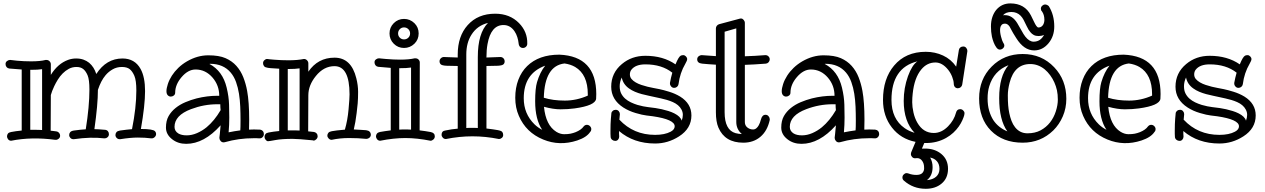

<svg xmlns="http://www.w3.org/2000/svg" viewBox="-20 -830 7572 1149"><path d="M187 -53.2Q215.8 -53.2 231.9 -51.8V-416Q207 -412.1 165 -412.1H161.1V-53.2ZM311 6.8Q168.5 -12.2 46.9 12.2Q35.6 12.2 28.8 3.9Q22 -4.4 22 -13.7Q22 -22.9 27.3 -30.3Q32.7 -37.6 46.4 -40Q73.7 -45.4 109.9 -48.8V-414.1L35.2 -419.9Q25.4 -421.4 19.3 -428.7Q13.2 -436 13.2 -447Q13.2 -458 22 -464.6Q30.8 -471.2 39.1 -471.2H42Q42.5 -471.2 53.2 -470Q64 -468.8 81.1 -466.8Q123.5 -462.9 166 -462.9Q221.2 -462.9 252.9 -471.2H257.8Q269 -471.2 276.6 -463.4Q284.2 -455.6 284.2 -445.8V-381.8Q325.7 -449.2 387.7 -471.7Q410.6 -480 435.5 -480Q460.4 -480 479.5 -473.1Q498.5 -466.3 513.7 -454.1Q543 -429.2 556.2 -387.2Q616.2 -480 712.9 -480Q786.6 -480 821.3 -417.5Q848.1 -369.1 848.1 -284.7Q848.1 -200.2 823.2 -58.1Q895.5 -58.1 907.2 -44.9Q914.1 -37.6 914.1 -27.6Q914.1 -17.6 906 -9.8Q897.9 -2 888.2 -2H884.8Q848.6 -6.8 804.9 -6.8Q761.2 -6.8 700.2 2.9H695.8Q685.5 2.9 678.2 -4.6Q670.9 -12.2 670.9 -22Q670.9 -31.7 677 -39.1Q683.1 -46.4 698.2 -48.8Q740.7 -54.7 770 -57.1Q795.9 -186.5 795.9 -288.1Q795.9 -348.6 784.2 -376Q772.5 -403.3 756.1 -416.3Q739.7 -429.2 709.2 -429.2Q678.7 -429.2 654.1 -415Q629.4 -400.9 611.8 -379.9Q584 -347.2 565.9 -292Q565.9 -204.1 544.9 -57.1Q563.5 -57.1 608.9 -53.2Q619.6 -52.2 625.7 -44.9Q631.8 -37.6 631.8 -26.9Q631.8 -16.1 624 -9Q616.2 -2 606.9 -2H604Q522.9 -11.7 422.9 2.9H418.9Q408.2 2.9 401.1 -4.6Q394 -12.2 394 -22Q394 -31.7 400.1 -39.1Q406.2 -46.4 421.9 -48.8Q464.4 -54.7 493.2 -56.2Q515.1 -193.4 515.1 -293.9Q515.1 -353.5 504.4 -378.9Q493.7 -404.3 478.3 -416.7Q462.9 -429.2 437.7 -429.2Q412.6 -429.2 392.1 -418.2Q371.6 -407.2 355 -390.4Q338.4 -373.5 325.9 -353.3Q313.5 -333 304.7 -314.5Q290 -283.2 284.2 -261.2L283.2 -47.9Q292 -46.9 300.3 -45.9Q308.6 -44.9 317.6 -43.7Q326.7 -42.5 333.3 -35.2Q339.8 -27.8 339.8 -17.6Q339.8 -7.3 331.8 -0.2Q323.7 6.8 314 6.8Z M1300.3 -170.9Q1298.3 -187.5 1298.3 -206.1H1280.3Q1200.2 -206.1 1123 -176.8Q1024.4 -139.6 1024.4 -70.8Q1024.4 -45.4 1047.4 -31.2Q1066.4 -20 1097.2 -20Q1127.9 -20 1158.9 -33.4Q1189.9 -46.9 1216.3 -68.4Q1263.2 -107.4 1300.3 -170.9ZM1418 -49.8Q1419.4 -64.5 1419.4 -108.4Q1419.4 -152.3 1417.7 -192.1Q1416 -231.9 1410.2 -269Q1404.3 -306.2 1392.6 -338.9Q1380.9 -371.6 1360.8 -395.5Q1316.4 -448.2 1237.3 -448.2Q1235.8 -448.2 1234.9 -447.5Q1233.9 -446.8 1232.4 -446.8H1234.4Q1313 -404.3 1336.4 -305.7Q1349.6 -251.5 1350.8 -202.9Q1352.1 -154.3 1352.1 -126.5Q1352.1 -82.5 1348.1 -38.1Q1383.3 -45.4 1418 -49.8ZM1500 -55.2 1535.2 -54.2Q1545.9 -53.2 1552.5 -45.9Q1559.1 -38.6 1559.1 -28.1Q1559.1 -17.6 1552 -9.8Q1544.9 -2 1534.2 -2H1532.2Q1523.9 -2.9 1515.1 -2.9H1498Q1408.7 -2.9 1325.2 21L1318.4 22Q1307.1 22 1300 13.4Q1293 4.9 1293 -3.9V-7.8Q1293 -8.8 1295.4 -27.6Q1297.9 -46.4 1300.3 -80.1Q1201.2 30.8 1094.2 30.8Q1044.9 30.8 1010.3 3.4Q973.1 -25.4 973.1 -66.4Q973.1 -107.4 989 -135.3Q1004.9 -163.1 1030.8 -183.8Q1056.6 -204.6 1089.6 -218.5Q1122.6 -232.4 1156.7 -241.2Q1220.2 -256.8 1280.3 -256.8H1292Q1292 -318.8 1252.4 -365.2Q1210.4 -414.1 1150.4 -414.1Q1105.5 -414.1 1066.4 -368.2Q1028.3 -323.7 1028.3 -274.9Q1028.3 -265.1 1020.3 -258.5Q1012.2 -252 1002 -252Q991.7 -252 983.9 -260Q976.1 -268.1 976.1 -284.7Q976.1 -301.3 984.4 -326.9Q992.7 -352.5 1008.5 -377.2Q1024.4 -401.9 1047.1 -423.8Q1069.8 -445.8 1099.1 -462.9Q1161.6 -499 1226.3 -499Q1291 -499 1329.8 -481.9Q1368.7 -464.8 1394.8 -435.5Q1420.9 -406.2 1436 -367.7Q1451.2 -329.1 1459 -286.1Q1471.2 -218.8 1471.2 -113.8L1470.2 -54.2Z M1772.9 -420.9Q1748 -417 1706.1 -417H1702.1V-49.8Q1726.6 -49.8 1744.4 -49.8Q1762.2 -49.8 1772.9 -48.8ZM1707 -469.2Q1759.8 -469.2 1798.8 -477.1Q1810.1 -477.1 1817.6 -469Q1825.2 -460.9 1825.2 -451.2V-400.9Q1882.3 -484.9 1981.9 -484.9Q2082 -484.9 2112.3 -361.8Q2123 -319.8 2123 -280.3Q2123 -240.7 2120.6 -211.7Q2118.2 -182.6 2114.3 -153.8Q2107.4 -96.7 2097.2 -55.2Q2115.7 -54.2 2135.5 -53.2Q2155.3 -52.2 2170.9 -50.8Q2199.2 -47.4 2199.2 -22Q2198.2 -12.2 2190.4 -5.6Q2182.6 1 2172.9 1H2170.9Q2124 -3.9 2068.6 -3.9Q2013.2 -3.9 1964.8 6.8Q1954.6 6.8 1946.8 -1.2Q1939 -9.3 1939 -18.6Q1939 -27.8 1945.1 -35.2Q1951.2 -42.5 1965.8 -44.9Q1987.8 -49.3 2043.9 -54.2Q2060.1 -109.9 2065.9 -175.5Q2071.8 -241.2 2071.8 -265.1Q2071.8 -434.1 1981.9 -434.1Q1917.5 -434.1 1870.1 -375Q1825.2 -319.8 1825.2 -259.8V-258.8L1824.2 -43.9Q1833 -43 1841.3 -42.2Q1849.6 -41.5 1858.6 -40.3Q1867.7 -39.1 1874.3 -32Q1880.9 -24.9 1880.9 -14.6Q1880.9 -4.4 1872.8 3.4Q1864.7 11.2 1858.9 11.2Q1853 11.2 1852.1 9.8Q1764.2 1 1731 1Q1666 1 1628.4 8.1Q1590.8 15.1 1583.7 15.1Q1576.7 15.1 1569.8 6.8Q1563 -1.5 1563 -10.7Q1563 -20 1568.4 -27.3Q1573.7 -34.7 1587.4 -37.1Q1614.7 -42.5 1650.9 -45.9V-418.9Q1585.4 -421.9 1576.2 -425.8Q1566.4 -426.8 1560.3 -434.1Q1554.2 -441.4 1554.2 -452.1Q1554.2 -462.9 1562.5 -470Q1570.8 -477.1 1576.4 -477.1Q1582 -477.1 1582.8 -476.6Q1583.5 -476.1 1594.2 -475.1Q1605 -474.1 1622.1 -472.7Q1662.6 -469.2 1707 -469.2Z M2439.9 -425.8Q2415 -421.9 2373 -421.9H2369.1V-54.2Q2378.4 -55.2 2387.2 -55.2Q2404.8 -55.2 2418 -55.2Q2431.2 -55.2 2439.9 -54.2ZM2434.1 -629.9Q2434.1 -645 2423.6 -655.5Q2413.1 -666 2397.9 -666Q2382.8 -666 2372.6 -655.5Q2362.3 -645 2362.3 -629.9Q2362.3 -614.7 2372.6 -604.5Q2382.8 -594.2 2397.9 -594.2Q2413.1 -594.2 2423.6 -604.5Q2434.1 -614.7 2434.1 -629.9ZM2556.2 12.2Q2475.6 -3.9 2405.8 -3.9Q2335.9 -3.9 2255.4 12.2Q2244.1 12.2 2237.1 3.9Q2230 -4.4 2230 -13.7Q2230 -22.9 2235.6 -30.3Q2241.2 -37.6 2254.2 -40.3Q2267.1 -43 2284.4 -45.2Q2301.8 -47.4 2318.4 -49.8V-423.8L2243.2 -430.2Q2233.4 -431.6 2227.3 -439Q2221.2 -446.3 2221.2 -457.3Q2221.2 -468.3 2230 -474.6Q2238.8 -481 2247.1 -481H2250Q2250.5 -481 2261.2 -479.7Q2272 -478.5 2289.1 -477.1Q2335.4 -473.1 2374 -473.1Q2427.7 -473.1 2460.9 -481H2466.3Q2477.5 -481 2484.9 -473.4Q2492.2 -465.8 2492.2 -456.1L2491.2 -49.8Q2508.3 -47.4 2525.6 -45.2Q2543 -43 2556.6 -40Q2582 -35.2 2582 -14.2Q2582 -2.9 2573.7 4.6Q2565.4 12.2 2556.2 12.2ZM2485.4 -629.9Q2485.4 -593.3 2460 -568.4Q2433.6 -543 2397.9 -543Q2361.8 -543 2336.4 -568.4Q2311 -593.8 2311 -629.9Q2311 -666 2336.4 -691.4Q2361.8 -716.8 2397.9 -716.8Q2433.6 -716.8 2460 -691.4Q2485.4 -666.5 2485.4 -629.9Z M2900.4 -692.9Q2835.9 -677.2 2801.3 -622.1Q2770.5 -573.7 2770.5 -503.9V-64Q2779.3 -64.9 2788.6 -64.9Q2805.7 -64.9 2818.4 -64.9Q2831.1 -64.9 2839.4 -64V-488.8Q2839.4 -631.8 2900.4 -692.9ZM2966.3 2Q2885.7 -14.2 2807.4 -14.2Q2729 -14.2 2648.4 2Q2637.2 2 2629.9 -6.1Q2622.6 -14.2 2622.6 -23.4Q2622.6 -45.9 2643.6 -48.8Q2684.6 -57.6 2719.2 -60.1V-435.1Q2678.2 -435.1 2651.4 -436.5Q2624.5 -438 2617.4 -445.3Q2610.4 -452.6 2610.4 -463.1Q2610.4 -473.6 2618.2 -481.2Q2626 -488.8 2636.2 -488.8H2637.2L2719.2 -485.8V-503.9Q2719.2 -613.3 2778.8 -679.7Q2839.8 -748 2943.4 -748Q3030.8 -748 3085.9 -691.9Q3137.2 -639.6 3135.3 -568.8V-567.9Q3135.3 -557.6 3127.7 -550.3Q3120.1 -543 3109.4 -543Q3098.6 -543 3091.6 -550.3Q3084.5 -557.6 3083.3 -572.5Q3082 -587.4 3075.9 -607.4Q3069.8 -627.4 3058.6 -643.6Q3033.2 -680.2 2993.2 -680.2Q2918 -680.2 2897.5 -566.4Q2891.1 -531.2 2891.1 -488.8V-485.8L2973.1 -488.8H2974.1Q2984.9 -488.8 2992.2 -481.7Q2999.5 -474.6 3000 -463.6Q3000.5 -452.6 2993.2 -445.3Q2985.8 -438 2959.5 -436.5Q2933.1 -435.1 2891.1 -435.1V-61Q2935.5 -55.7 2958 -51.5Q2980.5 -47.4 2985.8 -40.3Q2991.2 -33.2 2991.2 -22.2Q2991.2 -11.2 2982.9 -4.6Q2974.6 2 2966.3 2Z M3242.7 -437Q3114.3 -390.6 3114.3 -242.2Q3114.3 -148.9 3178.7 -85.9Q3198.7 -66.4 3224.6 -53.2Q3182.6 -115.7 3182.6 -224.1Q3182.6 -300.8 3193.8 -338.4Q3211.4 -397.9 3242.7 -437ZM3234.4 -245.1Q3289.1 -228 3359.9 -228Q3430.7 -228 3497.6 -257.8V-266.1Q3497.6 -384.3 3421.9 -429.2Q3395.5 -444.8 3358.4 -450.2Q3239.3 -436.5 3234.4 -245.1ZM3548.3 -267.1 3547.4 -238.8Q3542.5 -198.2 3418.5 -181.2Q3378.9 -175.8 3334.7 -175.8Q3290.5 -175.8 3235.4 -190.9Q3246.1 -80.1 3309.6 -41Q3333 -26.9 3355.7 -26.9Q3378.4 -26.9 3394 -30Q3409.7 -33.2 3424.8 -39.1Q3459 -53.2 3472.7 -73.2Q3481 -83 3491.9 -83Q3502.9 -83 3510.7 -75Q3518.6 -66.9 3518.6 -56.9Q3518.6 -46.9 3512.2 -41Q3491.2 -8.3 3434.1 10.7Q3328.1 45.4 3230.5 4.9Q3127.9 -37.1 3085 -136.7Q3063.5 -185.5 3063.5 -244.9Q3063.5 -304.2 3082 -352.8Q3100.6 -401.4 3134.8 -434.6Q3204.6 -502.9 3327.6 -502.9Q3548.3 -493.7 3548.3 -267.1Z M4059.6 -107.9Q4066.4 -126 4066.4 -142.6Q4066.4 -159.2 4058.3 -174.3Q4050.3 -189.5 4037.1 -200.4Q4023.9 -211.4 4006.8 -219Q3989.7 -226.6 3971.7 -231.9Q3953.6 -237.3 3936 -241Q3918.5 -244.6 3901.6 -248.5Q3884.8 -252.4 3863.5 -256.8Q3842.3 -261.2 3821 -266.8Q3799.8 -272.5 3780 -280.8Q3760.3 -289.1 3744.1 -300.8Q3709 -325.7 3700.7 -366.2Q3688.5 -339.8 3688.5 -314Q3688.5 -288.1 3697.5 -270.5Q3706.5 -252.9 3721.4 -239.7Q3736.3 -226.6 3755.4 -217.5Q3774.4 -208.5 3794.9 -202.1Q3831.1 -191.9 3858.2 -189Q3885.3 -186 3903.1 -183.3Q3920.9 -180.7 3940.4 -176.3Q3960 -171.9 3979.5 -165.8Q3999 -159.7 4015.6 -151.4Q4052.2 -132.8 4059.6 -107.9ZM4003.4 -395Q3940.4 -444.8 3842.3 -444.8Q3783.2 -444.8 3758.3 -412.6Q3749.5 -400.9 3749.5 -384.8Q3749.5 -368.7 3759.3 -357.2Q3769 -345.7 3784.2 -336.9Q3799.3 -328.1 3818.1 -321.8Q3836.9 -315.4 3855.2 -311Q3873.5 -306.6 3889.4 -303.7Q3905.3 -300.8 3927 -296.4Q3948.7 -292 3984.6 -281Q4020.5 -270 4050.3 -252Q4117.7 -210 4117.7 -139.2Q4117.7 -61 4043.5 -13.7Q3977.1 28.8 3900.4 28.8Q3772 28.8 3684.6 -45.9V-29.3Q3684.6 -21.5 3685.5 -14.2V-12.2Q3685.5 -2.4 3679 5.4Q3672.4 13.2 3661.9 13.2Q3651.4 13.2 3643.3 6.6Q3635.3 0 3634.3 -9.8Q3633.3 -19.5 3633.3 -29.3V-49.8Q3633.3 -88.9 3635.7 -118.9Q3638.2 -148.9 3638.9 -154.3Q3639.6 -159.7 3646.7 -166.3Q3653.8 -172.9 3664.8 -172.9Q3675.8 -172.9 3682.6 -165Q3689.5 -157.2 3689.5 -147.9V-145Q3688 -131.8 3686.5 -113.8Q3771.5 -22.9 3900.4 -22.9Q3958 -22.9 3993.7 -42Q4017.6 -54.7 4017.6 -74.2Q4017.6 -115.2 3886.2 -134.3Q3873 -136.2 3848.9 -138.9Q3824.7 -141.6 3783.9 -153.6Q3743.2 -165.5 3710.4 -186.5Q3637.7 -233.4 3637.7 -311Q3637.7 -393.6 3701.7 -446.8Q3760.3 -496.1 3842.3 -496.1Q3948.2 -496.1 4022.5 -444.8Q4041 -490.7 4054.2 -497.1Q4060.5 -500 4069.1 -500Q4077.6 -500 4085 -492.4Q4092.3 -484.9 4092.3 -476.1Q4092.3 -467.3 4081.1 -448.2Q4048.8 -393.1 4040.5 -326.2Q4039.1 -316.9 4031.7 -310.5Q4024.4 -304.2 4014.2 -304.2Q4003.9 -304.2 3996.6 -312.3Q3989.3 -320.3 3989.3 -330.1V-334Q3994.6 -364.3 4003.4 -395Z M4419.4 -27.8Q4386.2 -56.6 4386.2 -100.1V-660.2L4316.4 -640.1V-158.2Q4316.4 -51.8 4381.8 -33.2Q4400.4 -28.3 4419.4 -27.8ZM4437.5 -493.2Q4498 -495.1 4559.1 -500H4561Q4571.8 -500 4579.1 -492.4Q4586.4 -484.9 4586.4 -475.1Q4586.4 -465.3 4579.8 -457.8Q4573.2 -450.2 4563.5 -449.2Q4488.8 -443.4 4437.5 -441.9V-100.1Q4437.5 -70.8 4467.3 -58.6Q4475.6 -55.2 4486.6 -55.2Q4497.6 -55.2 4506.1 -62.3Q4514.6 -69.3 4520.5 -80.1Q4528.3 -94.2 4533.2 -113.3Q4540.5 -143.1 4561 -143.1Q4572.3 -143.1 4579.3 -134.5Q4586.4 -126 4586.4 -117.2V-111.8Q4572.3 -46.9 4530.8 -11.5Q4489.3 23.9 4428.2 23.9Q4317.9 23.9 4279.3 -66.4Q4264.2 -101.6 4264.2 -158.2V-442.9Q4242.2 -444.3 4220 -445.8Q4197.8 -447.3 4181.6 -449.2Q4152.3 -452.1 4152.3 -475.1Q4152.3 -486.3 4160.9 -493.2Q4169.4 -500 4178.2 -500H4180.2L4264.2 -494.1V-660.2Q4264.2 -668.5 4269.5 -675.5Q4274.9 -682.6 4283.2 -685.1L4405.3 -717.8Q4407.2 -719.2 4415.3 -719.2Q4423.3 -719.2 4430.4 -710.9Q4437.5 -702.6 4437.5 -692.9Z M4982.4 -170.9Q4980.5 -187.5 4980.5 -206.1H4962.4Q4882.3 -206.1 4805.2 -176.8Q4706.5 -139.6 4706.5 -70.8Q4706.5 -45.4 4729.5 -31.2Q4748.5 -20 4779.3 -20Q4810.1 -20 4841.1 -33.4Q4872.1 -46.9 4898.4 -68.4Q4945.3 -107.4 4982.4 -170.9ZM5100.1 -49.8Q5101.6 -64.5 5101.6 -108.4Q5101.6 -152.3 5099.9 -192.1Q5098.1 -231.9 5092.3 -269Q5086.4 -306.2 5074.7 -338.9Q5063 -371.6 5043 -395.5Q4998.5 -448.2 4919.4 -448.2Q4918 -448.2 4917 -447.5Q4916 -446.8 4914.6 -446.8H4916.5Q4995.1 -404.3 5018.6 -305.7Q5031.7 -251.5 5033 -202.9Q5034.2 -154.3 5034.2 -126.5Q5034.2 -82.5 5030.3 -38.1Q5065.4 -45.4 5100.1 -49.8ZM5182.1 -55.2 5217.3 -54.2Q5228 -53.2 5234.6 -45.9Q5241.2 -38.6 5241.2 -28.1Q5241.2 -17.6 5234.1 -9.8Q5227.1 -2 5216.3 -2H5214.4Q5206.1 -2.9 5197.3 -2.9H5180.2Q5090.8 -2.9 5007.3 21L5000.5 22Q4989.3 22 4982.2 13.4Q4975.1 4.9 4975.1 -3.9V-7.8Q4975.1 -8.8 4977.5 -27.6Q4980 -46.4 4982.4 -80.1Q4883.3 30.8 4776.4 30.8Q4727.1 30.8 4692.4 3.4Q4655.3 -25.4 4655.3 -66.4Q4655.3 -107.4 4671.1 -135.3Q4687 -163.1 4712.9 -183.8Q4738.8 -204.6 4771.7 -218.5Q4804.7 -232.4 4838.9 -241.2Q4902.3 -256.8 4962.4 -256.8H4974.1Q4974.1 -318.8 4934.6 -365.2Q4892.6 -414.1 4832.5 -414.1Q4787.6 -414.1 4748.5 -368.2Q4710.4 -323.7 4710.4 -274.9Q4710.4 -265.1 4702.4 -258.5Q4694.3 -252 4684.1 -252Q4673.8 -252 4666 -260Q4658.2 -268.1 4658.2 -284.7Q4658.2 -301.3 4666.5 -326.9Q4674.8 -352.5 4690.7 -377.2Q4706.5 -401.9 4729.2 -423.8Q4752 -445.8 4781.2 -462.9Q4843.8 -499 4908.4 -499Q4973.1 -499 5012 -481.9Q5050.8 -464.8 5076.9 -435.5Q5103 -406.2 5118.2 -367.7Q5133.3 -329.1 5141.1 -286.1Q5153.3 -218.8 5153.3 -113.8L5152.3 -54.2Z M5468.3 116.2 5456.1 117.2Q5444.8 117.2 5438 108.9Q5431.2 100.6 5431.2 94.7Q5431.2 85.9 5433.1 81.1L5459 19Q5370.6 1.5 5317.9 -66.4Q5264.2 -134.8 5264.2 -231.9Q5264.2 -358.9 5330.6 -437.5Q5399.9 -520 5520 -520Q5575.7 -520 5623.5 -497.8Q5671.4 -475.6 5702.1 -431.2L5718.3 -530.8Q5719.7 -540 5726.8 -545.9Q5733.9 -551.8 5744.6 -551.8Q5755.4 -551.8 5762.2 -543.5Q5769 -535.2 5769 -526.9V-522.9L5738.3 -324.2Q5736.8 -314.5 5729.2 -308.1Q5721.7 -301.8 5711.9 -301.8Q5702.1 -301.8 5695.1 -308.6Q5688 -315.4 5687.5 -331.3Q5687 -347.2 5678.2 -370.1Q5669.4 -393.1 5654.3 -412.1Q5619.1 -456.1 5578.1 -456.1Q5527.8 -456.1 5493.2 -414.1Q5451.7 -363.8 5441.9 -270Q5439 -245.1 5439 -218Q5439 -190.9 5446.5 -156.7Q5454.1 -122.6 5469.7 -95.7Q5504.9 -34.2 5568.4 -34.2Q5614.7 -34.2 5653.8 -74.2Q5689.5 -110.8 5701.2 -155.8Q5706.5 -176.8 5726.1 -176.8Q5736.8 -176.8 5744.4 -168.7Q5752 -160.6 5752 -154.3Q5752 -147.9 5749.8 -138.9Q5747.6 -129.9 5739.3 -110.8Q5731 -91.8 5717.5 -72.8Q5704.1 -53.7 5685.1 -35.9Q5666 -18.1 5641.6 -4.4Q5587.4 25.9 5522 25.9H5511.2L5497.1 59.1H5516.1Q5574.7 59.1 5613.8 91.8Q5653.3 125 5653.3 180.2Q5653.3 237.3 5613.8 269.5Q5577.1 299.8 5520 299.8Q5444.8 299.8 5389.2 251Q5380.4 243.2 5380.4 232.2Q5380.4 221.2 5388.7 213.6Q5397 206.1 5402.8 206.1Q5410.2 206.1 5416 208Q5439 216.8 5463.6 216.8Q5488.3 216.8 5499.3 205.6Q5510.3 194.3 5510.3 177.2Q5510.3 160.2 5507.3 150.6Q5504.4 141.1 5499 133.3Q5487.3 116.2 5468.3 116.2ZM5453.1 -35.2Q5388.2 -103 5388.2 -226.1Q5388.2 -303.2 5413.6 -374Q5438.5 -441.9 5470.2 -462.9Q5314.9 -424.8 5314.9 -231.9Q5314.9 -118.2 5394 -63Q5419.9 -44.9 5453.1 -35.2ZM5561 169.9Q5561 221.2 5527.3 248Q5562.5 245.1 5582.3 227.3Q5602.1 209.5 5602.1 180.9Q5602.1 152.3 5586.9 135Q5571.8 117.7 5546.4 112.8Q5561 138.7 5561 169.9Z M6015.1 -439.9Q5927.7 -406.2 5899.9 -313.5Q5890.1 -281.2 5890.1 -240.7Q5890.1 -200.2 5899.4 -168Q5908.7 -135.7 5924.3 -111.3Q5954.6 -65.9 6008.3 -43.9Q5959.5 -111.8 5959.5 -243.2Q5959.5 -374.5 6015.1 -439.9ZM6231.9 -415Q6192.4 -446.8 6145.5 -446.8Q6050.8 -446.8 6022 -335.4Q6011.2 -294.4 6011.2 -259.5Q6011.2 -224.6 6013.2 -200.4Q6015.1 -176.3 6020 -152.6Q6024.9 -128.9 6033.2 -106.9Q6041.5 -85 6054.7 -68.4Q6083.5 -32.2 6128.7 -32.2Q6173.8 -32.2 6207.3 -50Q6240.7 -67.9 6263.7 -97.2Q6286.6 -126.5 6298.6 -164.1Q6310.5 -201.7 6310.5 -233.4Q6310.5 -265.1 6305.2 -289.6Q6299.8 -314 6289.6 -336.9Q6279.3 -359.9 6264.6 -379.9Q6250 -399.9 6231.9 -415ZM6361.3 -238.8Q6361.3 -182.6 6340.3 -133.8Q6319.3 -85 6283.7 -49.8Q6208 23.9 6100.1 23.9Q5981.4 23.9 5910.2 -48.3Q5839.4 -120.1 5839.4 -241.2Q5839.4 -356 5914.6 -431.6Q5988.8 -506.8 6100.1 -506.8Q6213.4 -506.8 6288.6 -427.7Q6361.3 -351.6 6361.3 -238.8ZM6228 -621.1Q6212.9 -614.3 6195.6 -614.3Q6178.2 -614.3 6166.5 -620.6Q6154.8 -627 6146.5 -637.2Q6135.7 -648.9 6124.3 -673.1Q6112.8 -697.3 6105.5 -711.2Q6098.1 -725.1 6087.9 -735.8Q6065.9 -758.3 6032.5 -758.3Q5999 -758.3 5981.9 -738.3Q5984.4 -739.3 5987.3 -739.3H5994.1Q6038.1 -739.3 6067.4 -691.9Q6077.1 -676.8 6091.6 -649.9Q6106 -623 6116.2 -610.4Q6140.1 -580.6 6165.5 -580.6Q6206.5 -580.6 6228 -621.1ZM6256.3 -793.5Q6289.1 -741.2 6289.1 -671.4Q6289.1 -612.8 6254.9 -571.3Q6219.2 -528.3 6168.9 -528.3Q6107.4 -528.3 6061.5 -602.1Q6039.1 -637.2 6032.7 -650.6Q6026.4 -664.1 6021.5 -671.4Q6009.3 -688.5 5995.1 -688.5Q5981 -688.5 5974.4 -681.4Q5967.8 -674.3 5965.8 -663.1Q5963.9 -651.9 5965.3 -638.4Q5966.8 -625 5970.2 -611.8Q5977.5 -584.5 5982.4 -576.7Q5990.2 -565.9 5990.2 -557.1Q5990.2 -548.3 5982.2 -540.8Q5974.1 -533.2 5963.1 -533.2Q5952.1 -533.2 5942.6 -546.1Q5933.1 -559.1 5926.5 -576.2Q5919.9 -593.3 5916 -610.8Q5910.2 -639.6 5910.2 -671.4Q5910.2 -703.1 5918.7 -728.3Q5927.2 -753.4 5942.4 -771.5Q5975.1 -809.6 6026.4 -809.6Q6112.3 -809.6 6149.4 -737.8Q6158.7 -719.2 6167 -701.7Q6183.6 -665.5 6194.1 -665.5Q6204.6 -665.5 6211.4 -670.2Q6218.3 -674.8 6222.7 -682.1Q6230 -695.3 6230 -711.4Q6230 -741.7 6215.3 -762.2Q6209 -767.6 6209 -778.1Q6209 -788.6 6217.3 -795.9Q6225.6 -803.2 6233.4 -803.2Q6245.6 -803.2 6256.3 -793.5Z M6619.6 -437Q6491.2 -390.6 6491.2 -242.2Q6491.2 -148.9 6555.7 -85.9Q6575.7 -66.4 6601.6 -53.2Q6559.6 -115.7 6559.6 -224.1Q6559.6 -300.8 6570.8 -338.4Q6588.4 -397.9 6619.6 -437ZM6611.3 -245.1Q6666 -228 6736.8 -228Q6807.6 -228 6874.5 -257.8V-266.1Q6874.5 -384.3 6798.8 -429.2Q6772.5 -444.8 6735.4 -450.2Q6616.2 -436.5 6611.3 -245.1ZM6925.3 -267.1 6924.3 -238.8Q6919.4 -198.2 6795.4 -181.2Q6755.9 -175.8 6711.7 -175.8Q6667.5 -175.8 6612.3 -190.9Q6623 -80.1 6686.5 -41Q6710 -26.9 6732.7 -26.9Q6755.4 -26.9 6771 -30Q6786.6 -33.2 6801.8 -39.1Q6835.9 -53.2 6849.6 -73.2Q6857.9 -83 6868.9 -83Q6879.9 -83 6887.7 -75Q6895.5 -66.9 6895.5 -56.9Q6895.5 -46.9 6889.2 -41Q6868.2 -8.3 6811 10.7Q6705.1 45.4 6607.4 4.9Q6504.9 -37.1 6461.9 -136.7Q6440.4 -185.5 6440.4 -244.9Q6440.4 -304.2 6459 -352.8Q6477.5 -401.4 6511.7 -434.6Q6581.5 -502.9 6704.6 -502.9Q6925.3 -493.7 6925.3 -267.1Z M7436.5 -107.9Q7443.4 -126 7443.4 -142.6Q7443.4 -159.2 7435.3 -174.3Q7427.2 -189.5 7414.1 -200.4Q7400.9 -211.4 7383.8 -219Q7366.7 -226.6 7348.6 -231.9Q7330.6 -237.3 7313 -241Q7295.4 -244.6 7278.6 -248.5Q7261.7 -252.4 7240.5 -256.8Q7219.2 -261.2 7198 -266.8Q7176.8 -272.5 7157 -280.8Q7137.2 -289.1 7121.1 -300.8Q7085.9 -325.7 7077.6 -366.2Q7065.4 -339.8 7065.4 -314Q7065.4 -288.1 7074.5 -270.5Q7083.5 -252.9 7098.4 -239.7Q7113.3 -226.6 7132.3 -217.5Q7151.4 -208.5 7171.9 -202.1Q7208 -191.9 7235.1 -189Q7262.2 -186 7280 -183.3Q7297.9 -180.7 7317.4 -176.3Q7336.9 -171.9 7356.4 -165.8Q7376 -159.7 7392.6 -151.4Q7429.2 -132.8 7436.5 -107.9ZM7380.4 -395Q7317.4 -444.8 7219.2 -444.8Q7160.2 -444.8 7135.3 -412.6Q7126.5 -400.9 7126.5 -384.8Q7126.5 -368.7 7136.2 -357.2Q7146 -345.7 7161.1 -336.9Q7176.3 -328.1 7195.1 -321.8Q7213.9 -315.4 7232.2 -311Q7250.5 -306.6 7266.4 -303.7Q7282.2 -300.8 7304 -296.4Q7325.7 -292 7361.6 -281Q7397.5 -270 7427.2 -252Q7494.6 -210 7494.6 -139.2Q7494.6 -61 7420.4 -13.7Q7354 28.8 7277.3 28.8Q7148.9 28.8 7061.5 -45.9V-29.3Q7061.5 -21.5 7062.5 -14.2V-12.2Q7062.5 -2.4 7055.9 5.4Q7049.3 13.2 7038.8 13.2Q7028.3 13.2 7020.3 6.6Q7012.2 0 7011.2 -9.8Q7010.3 -19.5 7010.3 -29.3V-49.8Q7010.3 -88.9 7012.7 -118.9Q7015.1 -148.9 7015.9 -154.3Q7016.6 -159.7 7023.7 -166.3Q7030.8 -172.9 7041.7 -172.9Q7052.7 -172.9 7059.6 -165Q7066.4 -157.2 7066.4 -147.9V-145Q7064.9 -131.8 7063.5 -113.8Q7148.4 -22.9 7277.3 -22.9Q7335 -22.9 7370.6 -42Q7394.5 -54.7 7394.5 -74.2Q7394.5 -115.2 7263.2 -134.3Q7250 -136.2 7225.8 -138.9Q7201.7 -141.6 7160.9 -153.6Q7120.1 -165.5 7087.4 -186.5Q7014.6 -233.4 7014.6 -311Q7014.6 -393.6 7078.6 -446.8Q7137.2 -496.1 7219.2 -496.1Q7325.2 -496.1 7399.4 -444.8Q7418 -490.7 7431.2 -497.1Q7437.5 -500 7446 -500Q7454.6 -500 7461.9 -492.4Q7469.2 -484.9 7469.2 -476.1Q7469.2 -467.3 7458 -448.2Q7425.8 -393.1 7417.5 -326.2Q7416 -316.9 7408.7 -310.5Q7401.4 -304.2 7391.1 -304.2Q7380.9 -304.2 7373.5 -312.3Q7366.2 -320.3 7366.2 -330.1V-334Q7371.6 -364.3 7380.4 -395Z"/></svg>

Font: Ribeye Marrow
Style: Regular
Weight: 400
Designer: Astigmatic (AOETI)
Foundry: Astigmatic (AOETI)
Version: Version 1.000